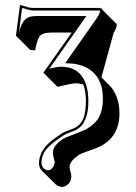

<svg xmlns="http://www.w3.org/2000/svg" viewBox="-20 -461 544 769"><path d="M267.1 -330.6H185.5Q148.9 -330.6 137.7 -314Q127.9 -298.8 120.6 -259.3L100.6 -261.2L43.9 -317.9L60.1 -440.9Q69.3 -439.5 92.8 -431.6Q101.6 -429.2 115.2 -429.2H377Q385.3 -428.7 389.2 -425.8Q390.6 -423.3 391.1 -420.9L447.8 -364.3Q446.8 -346.7 435.5 -330.6L386.2 -151.4L417.5 -120.1Q458 -78.1 458.5 -7.3Q458.5 91.3 372.1 129.4Q358.9 135.3 334 143.6Q306.2 153.3 297.4 158.7Q258.8 183.6 258.8 207.5Q258.8 215.8 262.7 229Q265.6 239.7 265.6 244.6Q265.6 273.4 239.7 285.2Q233.4 287.6 228.5 287.6Q212.9 286.6 202.6 276.9L146 220.7Q136.2 209.5 136.2 193.8Q136.2 141.6 189.5 100.1Q205.1 88.4 230 71.8Q233.9 68.8 272.5 54.2Q308.1 40 317.9 1Q323.7 -22.5 324.2 -56.2Q323.7 -95.2 313.5 -123Q297.9 -127.4 280.8 -127.4Q270.5 -127.4 210.4 -113.3L153.8 -169.9ZM259.8 -207 241.2 -208 370.6 -392.6Q379.9 -407.2 380.9 -418.5Q377.9 -418.9 377 -418.9H115.2Q99.6 -418.9 77.6 -426.8Q72.8 -428.2 68.4 -429.2Q66.4 -412.6 62 -378.9Q57.6 -344.2 55.7 -327.6Q66.9 -382.3 96.2 -392.6Q109.4 -397 128.9 -397H326.2L177.7 -186Q210 -193.8 224.1 -193.8Q315.9 -193.8 331.5 -92.3Q334 -74.2 334 -56.2Q334 33.7 284.2 59.6Q276.4 63.5 261.2 68.8Q242.7 75.7 235.4 80.6Q171.4 122.1 155.8 151.4Q146 170.9 146 193.8Q150.4 217.8 171.9 221.2Q185.5 221.2 194.8 204.1Q198.7 195.8 199.2 188Q199.2 185.5 196.8 178.2Q192.4 162.1 191.9 150.9Q191.9 121.6 233.4 94.7Q234.9 93.8 235.4 93.8Q242.2 89.4 295.9 69.3Q363.3 44.9 382.3 -4.4Q392.1 -30.8 392.1 -64Q392.1 -167.5 309.1 -197.8Q286.1 -205.6 259.8 -207Z"/></svg>

Font: Linux Biolinum Shadow O
Style: Regular
Weight: 400
Designer: Philipp H. Poll
Foundry: Philipp H. Poll
Version: Version 1.0.4